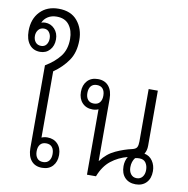

<svg xmlns="http://www.w3.org/2000/svg" viewBox="-97 -1013 1091 1113"><g transform="rotate(10 449.0 -456.5)"><path d="M159 -919Q232 -919 270 -873Q308 -827 308 -760Q308 -688 275 -640Q242 -592 190 -556V-166Q205 -173 224 -173Q262 -173 285 -148.5Q308 -124 308 -84Q308 -44 285.5 -19Q263 6 223 6Q182 6 159.5 -21Q137 -48 137 -95V-582Q192 -615 223 -655.5Q254 -696 254 -757Q254 -807 229.5 -839.5Q205 -872 156 -872Q126 -872 104.5 -858.5Q83 -845 73 -822Q84 -826 96 -826Q129 -826 151.5 -802Q174 -778 174 -741Q174 -703 152 -678.5Q130 -654 95 -654Q55 -654 32 -683Q9 -712 9 -762Q9 -833 50 -876Q91 -919 159 -919ZM95 -689Q115 -689 126 -703.5Q137 -718 137 -740Q137 -761 126 -776Q115 -791 95 -791Q74 -791 62 -776Q50 -761 50 -740Q50 -718 62 -703.5Q74 -689 95 -689ZM223 -138Q200 -138 188 -123.5Q176 -109 176 -83Q176 -58 188 -43Q200 -28 223 -28Q246 -28 258 -43Q270 -58 270 -83Q270 -109 258 -123.5Q246 -138 223 -138Z M774 6Q734 6 710.5 -18.5Q687 -43 687 -86Q687 -117 702 -142Q648 -128 606 -95Q564 -62 540 0H487V-385Q472 -378 453 -378Q415 -378 392 -402.5Q369 -427 369 -467Q369 -507 391.5 -532Q414 -557 454 -557Q495 -557 517.5 -530Q540 -503 540 -455V-91H542Q576 -137 625 -159.5Q674 -182 720 -192Q741 -197 747 -208.5Q753 -220 753 -242V-551H807V-227Q807 -198 794 -178Q825 -172 842.5 -146Q860 -120 860 -86Q860 -43 836.5 -18.5Q813 6 774 6ZM454 -413Q477 -413 489 -427.5Q501 -442 501 -467Q501 -493 489 -507.5Q477 -522 454 -522Q431 -522 419 -507.5Q407 -493 407 -467Q407 -442 419 -427.5Q431 -413 454 -413ZM774 -30Q795 -30 807.5 -45.5Q820 -61 820 -86Q820 -111 808 -128.5Q796 -146 770 -146Q756 -146 745 -143Q727 -120 727 -87Q727 -62 739.5 -46Q752 -30 774 -30Z"/></g></svg>

Font: Noto Sans Thai Looped SemiCondensed Light
Style: Regular
Weight: 300
Width: 4
Designer: Sasikarn Vongin, Ben Mitchell
Foundry: The Fontpad Ltd
Version: Version 1.001; ttfautohint (v1.8.4.7-5d5b)